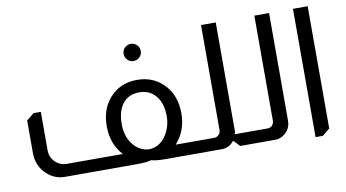

<svg xmlns="http://www.w3.org/2000/svg" viewBox="-74 -892 1969 1092"><g transform="rotate(-10 911.0 -345.5)"><path d="M724 -680Q745 -680 759.5 -665.5Q774 -651 774 -631Q774 -610 759.5 -595.5Q745 -581 724 -581Q704 -581 689.5 -595.5Q675 -610 675 -631Q675 -651 689.5 -665.5Q704 -680 724 -680ZM572 -71Q509 -139 509 -241Q509 -338 562 -400Q623 -472 724 -472Q814 -472 874 -413Q940 -348 940 -241Q940 -141 877 -71H964V0H821H809Q750 0 726 -8H723Q699 0 639 0H627H226Q166 0 122 -41Q69 -90 69 -165V-353L112 -388H154V-165Q154 -127 180 -100Q208 -71 250 -71ZM855 -240Q855 -314 819.5 -357Q784 -400 724 -400Q661 -400 627 -355Q595 -313 595 -238Q595 -168 632 -121Q669 -74 724 -71Q789 -74 826 -135Q855 -182 855 -240Z M1222 -716V-95Q1222 -83 1219 -71H1272V0H1237L1204 -35H1201Q1174 0 1131 0H957V-71H1099Q1118 -71 1129 -86Q1137 -96 1137 -109V-716Z M1530 -716V-95Q1530 -56 1504 -29Q1477 0 1439 0H1265V-71H1407Q1426 -71 1436 -84Q1445 -95 1445 -109V-716Z M1753 -716V-10L1710 25H1668V-716Z"/></g></svg>

Font: Almarai
Style: Regular
Weight: 400
Designer: Boutros International 2019
Foundry: Created by Boutros International 2019
Version: Version 1.10